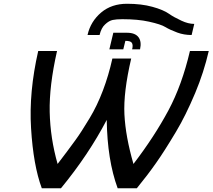

<svg xmlns="http://www.w3.org/2000/svg" viewBox="-20 -1000 1129 1020"><path d="M561 -738 582 -826H655Q698 -826 716 -802Q733 -779 724 -738H682Q688 -762 680 -773Q673 -783 646 -783L635 -738ZM630 -898Q598 -898 579 -894Q559 -890 538 -870Q518 -852 509 -814H445Q461 -886 518 -934Q573 -980 655 -980Q731 -980 789 -964Q848 -948 879 -926Q901 -910 944 -890Q980 -873 1012 -873L998 -814Q957 -814 922 -827Q882 -842 859 -856Q835 -871 771 -885Q713 -898 630 -898ZM304 0H202Q157 -121 145 -319Q133 -510 183 -729H283Q241 -544 244 -405Q247 -266 286 -129Q339 -198 381 -256Q411 -297 456 -372Q496 -438 527 -520Q557 -599 577 -689H677Q635 -509 641 -392Q647 -274 689 -129Q800 -274 875 -414Q947 -549 989 -729H1089Q1063 -616 1017 -506Q966 -385 915 -300Q851 -193 809 -134Q765 -71 707 0H605Q550 -150 547 -363Q451 -179 304 0Z"/></svg>

Font: Miedinger
Style: Italic
Weight: 400
Italic angle: -13°
Version: Version 001.000